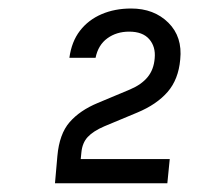

<svg xmlns="http://www.w3.org/2000/svg" viewBox="-20 -720 480 440"><path d="M106 -300 111.5 -362.5Q116 -413 139.5 -440Q163 -467 204 -484L278 -515Q304 -526 318.2 -543.2Q332.5 -560.5 334.5 -586.5Q337 -613 322 -630.2Q307 -647.5 276 -647.5Q247 -647.5 226 -632.2Q205 -617 199 -587.5H139Q144 -624.5 163.2 -649.5Q182.5 -674.5 212.8 -687.5Q243 -700.5 280.5 -700.5Q333 -700.5 365.8 -668Q398.5 -635.5 393 -583.5Q389 -538 364 -509.2Q339 -480.5 294.5 -462L219 -430.5Q193.5 -419.5 181 -406Q168.5 -392.5 166.5 -370.5L165 -355.5H369L363.5 -300Z"/></svg>

Font: Karla Medium
Style: Italic
Weight: 500
Italic angle: -8°
Designer: Jonathan Pinhorn
Version: Version 2.001